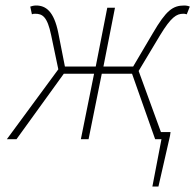

<svg xmlns="http://www.w3.org/2000/svg" viewBox="-20 -506 712 698"><path d="M5 0H40L212 -238H322L274 0H302L350 -238H460L544 0H567L534 172H556L598 -12L600 -26H565L484 -248L562 -378C602 -444 622 -456 646 -456C650 -456 652 -456 659 -454L670 -482C666 -484 658 -486 650 -486C608 -486 584 -468 536 -386L464 -264H356L398 -478H370L328 -264H216L192 -386C176 -466 146 -486 111 -486C104 -486 95 -484 90 -482L96 -454C101 -456 103 -456 108 -456C134 -456 152 -446 166 -378L192 -254Z"/></svg>

Font: Source Sans Pro ExtraLight
Style: Italic
Weight: 200
Italic angle: -11°
Designer: Paul D. Hunt
Foundry: Adobe Systems Incorporated
Version: Version 3.006;hotconv 1.0.111;makeotfexe 2.5.65597